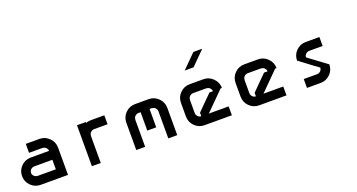

<svg xmlns="http://www.w3.org/2000/svg" viewBox="-47 -1518 4095 2202"><g transform="rotate(-20 2000.0 -416.5)"><path d="M500 0H166.7Q97.5 0 48.8 -48.8Q0 -97.5 0 -166.7Q0 -235.8 48.8 -284.6Q97.5 -333.3 166.7 -333.3H390.8Q389.2 -355 373.3 -372.1Q357.5 -389.2 333.3 -389.2V-390.8H166.7V-500H333.3Q401.7 -500 450.8 -450.8Q500 -401.7 500 -333.3ZM390.8 -108.3V-224.2H166.7Q144.2 -222.5 127.1 -206.7Q110 -190.8 110 -166.7H108.3Q110 -144.2 126.2 -127.1Q142.5 -110 166.7 -110V-108.3Z M958.3 -500H1125V-390.8H958.3Q935.8 -389.2 918.8 -373.3Q901.7 -357.5 901.7 -333.3H900V0H791.7V-500H900V-489.2Q928.3 -500 958.3 -500Z M1724.2 0V-333.3Q1722.5 -355 1706.7 -372.1Q1690.8 -389.2 1666.7 -389.2V-390.8H1637.5V-166.7H1528.3V-390.8H1500Q1477.5 -389.2 1460.4 -373.3Q1443.3 -357.5 1443.3 -333.3H1441.7V0H1333.3V-333.3Q1333.3 -402.5 1382.1 -451.2Q1430.8 -500 1500 -500H1666.7Q1735 -500 1784.2 -450.8Q1833.3 -401.7 1833.3 -333.3V0Z M2258.3 -108.3H2500V0H2166.7Q2097.5 0 2048.8 -48.8Q2000 -97.5 2000 -166.7V-333.3Q2000 -402.5 2048.8 -451.2Q2097.5 -500 2166.7 -500H2333.3Q2401.7 -500 2450.8 -450.8Q2500 -401.7 2500 -333.3H2483.3L2316.7 -166.7ZM2166.7 -110V-152.5Q2198.3 -185 2258.3 -244.6Q2318.3 -304.2 2333.3 -319.2L2346.7 -333.3H2390.8Q2389.2 -355 2373.3 -372.1Q2357.5 -389.2 2333.3 -389.2V-390.8H2166.7Q2144.2 -389.2 2127.1 -373.3Q2110 -357.5 2110 -333.3H2108.3V-166.7Q2110 -144.2 2126.2 -127.1Q2142.5 -110 2166.7 -110ZM2441.7 -833.3Q2309.2 -700 2275 -666.7H2166.7L2333.3 -833.3Z M2925 -108.3H3166.7V0H2833.3Q2764.2 0 2715.4 -48.8Q2666.7 -97.5 2666.7 -166.7V-333.3Q2666.7 -402.5 2715.4 -451.2Q2764.2 -500 2833.3 -500H3000Q3068.3 -500 3117.5 -450.8Q3166.7 -401.7 3166.7 -333.3H3150L2983.3 -166.7ZM2833.3 -110V-152.5Q2865 -185 2925 -244.6Q2985 -304.2 3000 -319.2L3013.3 -333.3H3057.5Q3055.8 -355 3040 -372.1Q3024.2 -389.2 3000 -389.2V-390.8H2833.3Q2810.8 -389.2 2793.8 -373.3Q2776.7 -357.5 2776.7 -333.3H2775V-166.7Q2776.7 -144.2 2792.9 -127.1Q2809.2 -110 2833.3 -110Z M3583.3 -108.3Q3605 -110 3622.1 -126.2Q3639.2 -142.5 3639.2 -166.7H3640.8Q3606.7 -190.8 3569.6 -218.3Q3532.5 -245.8 3486.7 -280.8Q3440.8 -315.8 3416.7 -333.3Q3416.7 -402.5 3465.4 -451.2Q3514.2 -500 3583.3 -500H3750V-390.8H3583.3Q3560.8 -389.2 3543.8 -373.3Q3526.7 -357.5 3526.7 -333.3H3525Q3535 -326.7 3750 -166.7Q3750 -97.5 3701.2 -48.8Q3652.5 0 3583.3 0H3416.7V-108.3Z"/></g></svg>

Font: 0xA000-Squareish-Mono
Style: Squareish-Mono-Bold
Weight: 700
Version: Version 0.1